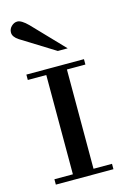

<svg xmlns="http://www.w3.org/2000/svg" viewBox="-116 -808 566 863"><g transform="rotate(-15 167.0 -376.5)"><path d="M33 0V-25H119V-487H33V-512H301V-487H215V-25H301V0ZM243 -578H197L41 -675Q15 -692 15 -712Q15 -729 27.5 -741Q40 -753 55 -753Q74 -753 104 -723Z"/></g></svg>

Font: Justus
Style: Versalitas
Weight: 400
Version: Version 001.001